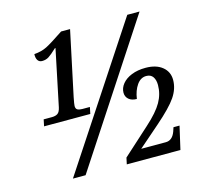

<svg xmlns="http://www.w3.org/2000/svg" viewBox="-104 -834 1006 951"><g transform="rotate(-15 399.0 -359.0)"><path d="M92 -321H134Q153 -321 164 -328.5Q175 -336 180 -359L240 -647H237Q208 -620 193.5 -611Q179 -602 160 -602Q145 -602 137.5 -613.5Q130 -625 131 -645Q169 -648 196.5 -662Q224 -676 288 -719H334L264 -389Q257 -354 257 -345Q257 -331 265.5 -326Q274 -321 290 -321H329L322 -287H85ZM626 -714H689L221 0H156ZM439 -32 577 -157Q636 -210 659.5 -251.5Q683 -293 683 -339Q683 -365 672 -381Q661 -397 638 -397Q609 -397 589.5 -369Q570 -341 564 -299Q538 -299 523 -312Q508 -325 508 -346Q508 -370 525 -391Q542 -412 573 -424.5Q604 -437 645 -437Q699 -437 730.5 -411.5Q762 -386 762 -344Q762 -299 733.5 -257Q705 -215 629 -149L521 -55H647Q681 -55 696 -96L703 -117H734L707 1H432Z"/></g></svg>

Font: Noto Serif Narrow
Style: Italic
Weight: 400
Width: 4
Italic angle: -12°
Designer: Monotype Design Team
Foundry: Monotype Imaging Inc.
Version: Version 1.001